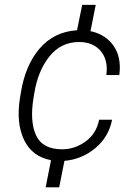

<svg xmlns="http://www.w3.org/2000/svg" viewBox="-20 -664 551 803"><path d="M239.7 -39.6Q292.5 -39.6 337.6 -72Q382.8 -104.5 394.5 -163.1H448.7Q435.1 -91.8 378.9 -44.7Q322.8 2.4 249.5 8.8L227.5 119.6H170.9L193.4 5.9Q114.3 -8.8 80.6 -79.1Q46.9 -149.4 63.5 -253.9L66.9 -274.4Q85.4 -391.1 145.8 -461.2Q206.1 -531.2 302.2 -537.6L323.7 -643.6H380.4L358.4 -533.7Q421.4 -520.5 455.1 -472.2Q488.8 -423.8 479 -350.1H424.8Q433.1 -413.6 400.9 -450.9Q368.7 -488.3 311 -488.3Q234.4 -488.3 186.3 -427.5Q138.2 -366.7 123.5 -274.4L120.1 -253.9Q104 -155.3 131.1 -97.4Q158.2 -39.6 239.7 -39.6Z"/></svg>

Font: Franko
Style: Light Italic
Weight: 300
Designer: Google
Version: Version 1.200310; 2013